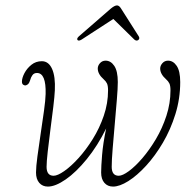

<svg xmlns="http://www.w3.org/2000/svg" viewBox="-20 -681 716 709"><path d="M113 -44Q113 -64.5 118.2 -103.5Q123.5 -142.5 130.2 -187.5Q137 -232.5 142.5 -272.2Q148 -312 148.5 -334Q150.5 -411.5 116.5 -411.5Q105.5 -411.5 99.8 -403.5Q94 -395.5 91.5 -385.5Q88.5 -375.5 84.8 -371.5Q81 -367.5 76 -366Q71.5 -364.5 66.2 -367.8Q61 -371 61 -379.5Q61 -393 70.2 -410.8Q79.5 -428.5 96 -441.8Q112.5 -455 134.5 -455Q159.5 -455 172.2 -426.8Q185 -398.5 182.5 -347Q181.5 -325.5 176.8 -286.2Q172 -247 166.2 -202.8Q160.5 -158.5 156.2 -120.8Q152 -83 152 -65Q152 -32 178 -32Q192.5 -32 217.2 -49.2Q242 -66.5 269.8 -97Q297.5 -127.5 322.5 -167.5Q347.5 -207.5 363.2 -253.5Q379 -299.5 379 -347Q379 -364.5 375 -372.8Q371 -381 363 -388Q341 -407.5 341 -428Q341 -438.5 349.2 -447.8Q357.5 -457 370 -457Q389 -457 402 -437.8Q415 -418.5 415 -378Q415 -355 411.5 -313Q408 -271 403.8 -222.8Q399.5 -174.5 396 -131.8Q392.5 -89 392.5 -65Q392.5 -32 418.5 -32Q432.5 -32 456 -49.2Q479.5 -66.5 505.8 -97Q532 -127.5 555.8 -167.5Q579.5 -207.5 594.5 -253.5Q609.5 -299.5 609.5 -347Q609.5 -364.5 605.5 -372.8Q601.5 -381 593.5 -388Q571.5 -407.5 571.5 -428Q571.5 -438.5 579.8 -447.8Q588 -457 600.5 -457Q619.5 -457 632.5 -437.8Q645.5 -418.5 645.5 -378Q645.5 -317 627.8 -259.8Q610 -202.5 581.5 -154Q553 -105.5 519.5 -69Q486 -32.5 453.8 -12.2Q421.5 8 397.5 8Q377.5 8 365.5 -5.8Q353.5 -19.5 353.5 -44Q353.5 -65.5 357 -108.8Q360.5 -152 372 -206.5Q340 -142 300.5 -93.5Q261 -45 222.8 -18.5Q184.5 8 157 8Q137 8 125 -5.8Q113 -19.5 113 -44ZM489.5 -532.5Q483 -529 476 -535L398.5 -611L281.5 -535Q271.5 -529 267 -532.5Q261.5 -537.5 271 -546.5L389.5 -649.5Q403.5 -661 412 -661Q420 -661 427 -649.5L492.5 -546.5Q497.5 -537.5 489.5 -532.5Z"/></svg>

Font: Fraunces 9pt SuperSoft Thin
Style: Italic
Weight: 100
Italic angle: -16°
Version: Version 1.000;[0bf87f6ff]